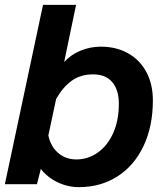

<svg xmlns="http://www.w3.org/2000/svg" viewBox="-22 -758 692 790"><path d="M607 -345Q607 -238 568.5 -157Q530 -76 461 -32Q392 12 303 12Q256 12 214 -8.5Q172 -29 146 -63L130 0H-2L155 -738H291L242 -503Q271 -534 310.5 -550Q350 -566 393 -566Q456 -566 504.5 -539Q553 -512 580 -462Q607 -412 607 -345ZM292 -102Q340 -102 380 -130Q420 -158 443.5 -210Q467 -262 467 -331Q467 -388 440 -420Q413 -452 361 -452Q310 -452 273.5 -426Q237 -400 209 -351L177 -201Q186 -156 217 -129Q248 -102 292 -102Z"/></svg>

Font: Azeret Mono SemiBold
Style: Italic
Weight: 600
Italic angle: -12°
Designer: Martin Vácha
Foundry: Displaay
Version: Version 1.000; Glyphs 3.0.3, build 3074